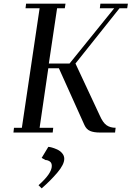

<svg xmlns="http://www.w3.org/2000/svg" viewBox="-20 -722 717 1046"><path d="M53.2 0 56.2 -25.9H99.1L195.8 -676.8H119.1L122.1 -702.1H336.9L333 -676.8H291L246.1 -376H358.9L602.1 -676.8H523.9L526.9 -702.1H676.8L672.9 -676.8H630.9L391.1 -376L523.9 -91.8Q541 -53.2 560.8 -39.6Q580.6 -25.9 609.9 -25.9L606.9 0H523.9Q491.2 0 470.9 -8.5Q450.7 -17.1 439.9 -41L300.8 -350.1H243.2L195.8 -25.9H270L267.1 0ZM189.9 287.1Q262.2 223.1 262.2 182.1Q262.2 164.6 250.7 157.2Q239.3 149.9 228 149.9L207 138.2L243.2 78.1Q249.5 78.1 262.2 81.5Q274.9 85 290.8 92Q306.6 99.1 318.4 112.5Q330.1 126 330.1 143.1Q330.1 173.8 293.2 217.5Q256.3 261.2 207 304.2Z"/></svg>

Font: Dehuti
Style: Bold-Italic
Weight: 700
Version: Version 1.2